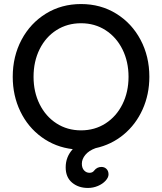

<svg xmlns="http://www.w3.org/2000/svg" viewBox="-20 -730 802 950"><path d="M385 80Q385 101 396 113Q407 125 423 125Q438 125 446 114Q460 96 482 96Q497 96 507 106Q517 116 517 133Q517 148 502.5 164Q488 180 464.5 190Q441 200 415 200Q368 200 336.5 173.5Q305 147 305 98Q305 46 340 8Q254 -2 186 -51.5Q118 -101 80.5 -179Q43 -257 43 -350Q43 -451 86.5 -533Q130 -615 207 -662.5Q284 -710 381 -710Q478 -710 555 -662.5Q632 -615 675.5 -533Q719 -451 719 -350Q719 -263 685.5 -188.5Q652 -114 591.5 -64Q531 -14 453 3Q420 15 402.5 36Q385 57 385 80ZM381 -85Q449 -85 502.5 -119.5Q556 -154 586 -214.5Q616 -275 616 -350Q616 -425 586 -485.5Q556 -546 502.5 -580.5Q449 -615 381 -615Q313 -615 259.5 -581Q206 -547 176 -486.5Q146 -426 146 -350Q146 -275 176 -214.5Q206 -154 259.5 -119.5Q313 -85 381 -85Z"/></svg>

Font: Quicksand Medium
Style: Regular
Weight: 500
Designer: Andrew Paglinawan
Foundry: Andrew Paglinawan
Version: Version 3.000